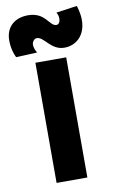

<svg xmlns="http://www.w3.org/2000/svg" viewBox="-127 -778 491 823"><g transform="rotate(-10 118.0 -366.0)"><path d="M185 -523H51V0H185ZM177 -719C182 -711 185 -702 185 -693C185 -678 179 -667 168 -667C137 -667 131 -729 55 -729C-5 -729 -43 -694 -43 -636C-43 -591 -26 -561 -26 -561L66 -565C59 -576 54 -588 54 -601C54 -612 63 -626 75 -626C107 -626 126 -565 185 -565C238 -565 279 -604 279 -669C279 -702 268 -732 268 -732Z"/></g></svg>

Font: Righteous
Style: Regular
Weight: 400
Designer: Astigmatic (AOETI)
Foundry: Astigmatic (AOETI)
Version: Version 1.000